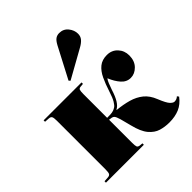

<svg xmlns="http://www.w3.org/2000/svg" viewBox="-223 -975 1139 1139"><g transform="rotate(-45 346.5 -405.0)"><path d="M544 14Q507 14 473.5 4Q440 -6 413 -38Q386 -70 370 -136Q360 -177 352 -205Q344 -233 336 -241Q331 -246 322.5 -248Q314 -250 302 -251V-58Q302 -32 305.5 -24Q309 -16 322 -14L343 -12V0H25V-12L56 -14Q69 -15 74 -23Q79 -31 79 -57V-466Q79 -492 74 -500Q69 -508 56 -509L25 -511V-523H343V-511L322 -509Q309 -508 305.5 -499.5Q302 -491 302 -465V-267Q316 -267 330 -267.5Q344 -268 356 -272Q365 -275 375 -281.5Q385 -288 397 -308Q409 -328 422 -369Q437 -416 454.5 -453Q472 -490 498 -511Q524 -532 564 -532Q605 -532 631 -504Q657 -476 657 -436Q657 -390 630 -362.5Q603 -335 569 -335Q535 -335 510.5 -362.5Q486 -390 469 -432Q461 -422 454 -404.5Q447 -387 439 -364Q426 -322 410.5 -297Q395 -272 375 -262V-260Q426 -255 468.5 -243Q511 -231 542.5 -205.5Q574 -180 592 -134Q613 -82 627.5 -67Q642 -52 653 -52Q672 -52 685 -65L693 -54Q665 -17 628.5 -1.5Q592 14 544 14ZM304 -576 296 -585 398 -780Q412 -806 425.5 -815Q439 -824 456 -824Q491 -824 512 -798Q533 -772 533 -742Q533 -720 520.5 -705Q508 -690 485 -677Z"/></g></svg>

Font: Literata 72pt Black
Style: Regular
Weight: 900
Designer: Latin by Veronika Burian and Jose Scaglione. Greek by Irene Vlachou. Cyrillic by Vera Evstafieva.
Foundry: TypeTogether
Version: Version 3.002